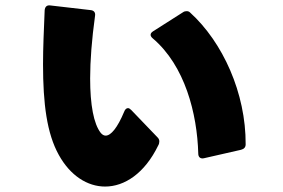

<svg xmlns="http://www.w3.org/2000/svg" viewBox="-20 -651 1040 705"><path d="M196 -82C238 -6 301 34 366 34C437 34 511 -14 561 -117C564 -122 565 -127 565 -132C565 -137 563 -142 559 -146L462 -247C458 -251 454 -254 450 -254C444 -254 439 -249 436 -241C411 -181 387 -153 368 -153C361 -153 355 -157 350 -163C324 -196 311 -266 311 -363C311 -428 317 -506 329 -593C331 -605 325 -613 312 -614L165 -631C152 -633 145 -626 144 -613C141 -541 138 -475 138 -415C138 -270 152 -161 196 -82ZM729 -70 865 -101C876 -104 882 -110 882 -121C883 -309 798 -496 678 -605C674 -609 670 -610 665 -610C661 -610 656 -609 652 -606L542 -536C536 -532 533 -528 533 -523C533 -519 536 -514 541 -510C659 -410 704 -234 708 -87C708 -74 716 -67 729 -70Z"/></svg>

Font: LINE Seed JP App_OTF ExtraBold
Style: Regular
Weight: 800
Designer: LINE & Fontrix & Fontworks
Version: Version 1.013